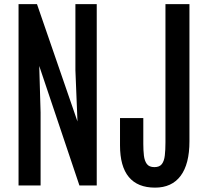

<svg xmlns="http://www.w3.org/2000/svg" viewBox="-20 -879 988 910"><path d="M67.9 0V-859.4H155.3L347.2 -303.2L337.4 -545.9V-859.4H438.5V0H356.4L166 -566.4L172.4 -346.2V0ZM714.8 10.3Q632.3 10.3 590.6 -40Q548.8 -90.3 548.8 -189.9V-319.3H659.2V-196.3Q659.2 -166.5 662.1 -141.6Q665 -116.7 676 -101.8Q687 -86.9 711.9 -86.9Q736.3 -86.9 747.3 -101.6Q758.3 -116.2 761.2 -142.6Q764.2 -168.9 764.2 -204.1V-859.4H877.9V-209Q877.9 -101.6 836.2 -45.7Q794.4 10.3 714.8 10.3Z"/></svg>

Font: Antonio SemiBold
Style: Regular
Weight: 600
Designer: Vernon Adams
Foundry: Vernon Adams
Version: Version 1.002